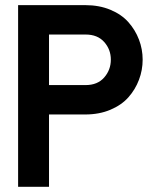

<svg xmlns="http://www.w3.org/2000/svg" viewBox="-20 -720 580 740"><path d="M49.8 0V-700.2H309.1Q362.3 -700.2 405.3 -682.4Q448.2 -664.6 474.9 -634.5Q501.5 -604.5 515.6 -567.4Q529.8 -530.3 529.8 -490.2Q529.8 -449.7 515.6 -412.4Q501.5 -375 474.9 -345Q448.2 -314.9 405.3 -296.9Q362.3 -278.8 309.1 -278.8H168.9V0ZM168.9 -392.1H310.1Q356 -392.1 381.6 -421.4Q407.2 -450.7 407.2 -490.2Q407.2 -529.3 381.6 -558.1Q356 -586.9 310.1 -586.9H168.9Z"/></svg>

Font: Cakra Normal
Style: Regular
Weight: 400
Designer: Lucia Kollert, Vojtech Kollert
Foundry: OoM Type
Version: Version 1.000;Glyphs 3.1.1 (3148)